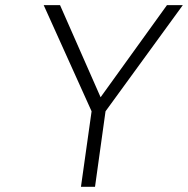

<svg xmlns="http://www.w3.org/2000/svg" viewBox="-20 -720 725 740"><path d="M386.7 -291 346.2 0H292L333 -291L148.4 -700.2H211.4L367.7 -345.2L623.5 -700.2H684.6Z"/></svg>

Font: Fivo Sans Light
Style: Regular
Weight: 300
Designer: Alexander Slobzheninov
Foundry: Alexander Slobzheninov
Version: 1.0